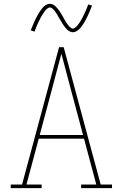

<svg xmlns="http://www.w3.org/2000/svg" viewBox="-20 -981 640 1001"><path d="M36 0V-19H95L288 -735H312L444 -245L505 -19H564V0H403V-19H482L418 -258H182L118 -19H197V0ZM187 -277H413L356 -490Q342 -543 328 -595.5Q314 -648 300 -701Q286 -648 272 -595.5Q258 -543 244 -490ZM360 -813Q351 -813 343.5 -817Q336 -821 330 -826.5Q324 -832 319 -838.5Q314 -845 309.5 -852Q305 -859 300.5 -866.5Q296 -874 292 -881L291 -882Q289 -886 286 -891Q283 -896 280.5 -900.5Q278 -905 275 -909.5Q272 -914 269.5 -918Q267 -922 264 -925.5Q261 -929 257 -933Q253 -937 249 -939.5Q245 -942 240 -942Q236 -942 231.5 -939.5Q227 -937 224 -934.5Q221 -932 218 -928.5Q215 -925 211.5 -920Q208 -915 206.5 -912.5Q205 -910 203 -907Q201 -904 199 -901Q197 -898 195 -894.5Q193 -891 191 -887Q189 -883 187 -878.5Q185 -874 182.5 -869.5Q180 -865 178 -860.5Q176 -856 173.5 -850.5Q171 -845 169 -839.5Q167 -834 164.5 -828Q162 -822 160 -816L140 -823Q145 -834 149 -844Q153 -854 157 -863.5Q161 -873 165 -881Q169 -889 173 -896Q177 -903 180.5 -909.5Q184 -916 188 -921.5Q192 -927 197.5 -934.5Q203 -942 209 -947.5Q215 -953 223 -957Q231 -961 240 -961Q249 -961 256.5 -957Q264 -953 270 -947.5Q276 -942 281 -935.5Q286 -929 291 -922Q296 -915 300 -907.5Q304 -900 309 -893V-892Q311 -888 314 -883Q317 -878 319.5 -873.5Q322 -869 325 -864.5Q328 -860 330.5 -856.5Q333 -853 336 -849Q339 -845 343 -841.5Q347 -838 351 -835Q355 -832 360 -832Q364 -832 368.5 -834.5Q373 -837 376 -840Q379 -843 382 -846.5Q385 -850 388.5 -854.5Q392 -859 393.5 -861.5Q395 -864 397 -867Q399 -870 401 -873Q403 -876 405 -880Q407 -884 409 -887.5Q411 -891 413 -895.5Q415 -900 417.5 -904.5Q420 -909 422 -914Q424 -919 426.5 -924Q429 -929 431 -934.5Q433 -940 435.5 -946Q438 -952 440 -958L460 -952Q455 -940 451 -930Q447 -920 443 -911Q439 -902 435 -893.5Q431 -885 427 -878Q423 -871 419.5 -864.5Q416 -858 412 -852.5Q408 -847 402.5 -839.5Q397 -832 391 -827Q385 -822 377 -817.5Q369 -813 360 -813Z"/></svg>

Font: Iosevka Slab Thin Extended
Style: Regular
Weight: 100
Width: 7
Monospace: yes
Designer: Belleve Invis
Foundry: Belleve Invis
Version: Version 11.1.1; ttfautohint (v1.8.3)